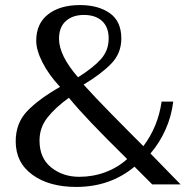

<svg xmlns="http://www.w3.org/2000/svg" viewBox="-20 -728 771 758"><path d="M42 -170Q42 -242 87.5 -289.5Q133 -337 217 -385Q173 -432 148 -481Q123 -530 123 -567Q123 -635 170 -671.5Q217 -708 296 -708Q368 -708 413.5 -676Q459 -644 459 -576Q459 -518 419.5 -477Q380 -436 310 -394Q356 -343 418.5 -279.5Q481 -216 494 -203Q494 -203 546 -151Q604 -228 618 -327H664Q657 -269 633.5 -216.5Q610 -164 574 -122L649 -45L693 0H581L511 -70Q415 10 281 10Q174 10 108 -38Q42 -86 42 -170ZM409 -576Q409 -621 383 -645Q357 -669 311 -669Q267 -669 240 -645Q213 -621 213 -575Q213 -509 288 -423Q346 -459 377.5 -493.5Q409 -528 409 -576ZM482 -100Q392 -189 340.5 -243Q289 -297 252 -342Q198 -303 167 -263.5Q136 -224 136 -173Q136 -104 182 -67Q228 -30 293 -30Q347 -30 395.5 -48Q444 -66 482 -100Z"/></svg>

Font: TavirajRegular
Style: Regular
Weight: 400
Designer: Katatrad Team
Foundry: CadsonDemak
Version: Version 1.000